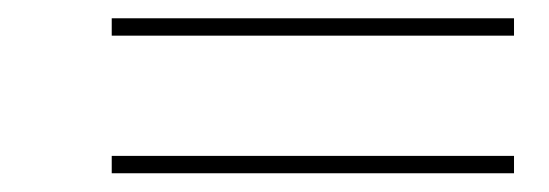

<svg xmlns="http://www.w3.org/2000/svg" viewBox="-20 -490 600 210"><path d="M102.2 -470H542.2V-451H102.2ZM102.2 -319.5H542.2V-300.5H102.2Z"/></svg>

Font: Bodoni* 11pt
Style: Italic
Weight: 400
Italic angle: -13°
Version: Version 2.3